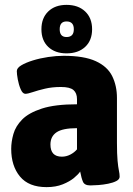

<svg xmlns="http://www.w3.org/2000/svg" viewBox="-20 -760 545 788"><path d="M171 8Q98 8 62 -35.5Q26 -79 26 -149Q26 -178 35 -210Q44 -242 71 -269.5Q98 -297 152 -314.5Q206 -332 296 -332V-353Q296 -378 281.5 -390.5Q267 -403 230 -403Q194 -403 164.5 -396Q135 -389 114.5 -382Q94 -375 84 -375Q73 -375 65 -393.5Q57 -412 53 -434Q49 -456 49 -468Q49 -481 67.5 -492Q86 -503 115 -512Q144 -521 177.5 -526Q211 -531 241 -531Q325 -531 373 -509Q421 -487 440.5 -447.5Q460 -408 460 -358V-174Q460 -127 462.5 -100.5Q465 -74 468 -60Q471 -46 471 -35Q471 -24 457.5 -17Q444 -10 424 -6Q404 -2 384 -0.5Q364 1 351 1Q327 1 320.5 -14Q314 -29 309 -56Q302 -45 284 -30Q266 -15 237.5 -3.5Q209 8 171 8ZM234 -117Q252 -117 268.5 -125.5Q285 -134 296 -147V-234Q237 -234 212 -217Q187 -200 187 -167Q187 -117 234 -117ZM253 -541Q206 -541 178 -567.5Q150 -594 150 -640Q150 -686 178 -713Q206 -740 253 -740Q301 -740 329.5 -713Q358 -686 358 -640Q358 -594 329.5 -567.5Q301 -541 253 -541ZM253 -608Q283 -608 283 -640Q283 -672 253 -672Q225 -672 225 -640Q225 -608 253 -608Z"/></svg>

Font: Asap Semi Condensed ExtraBold
Style: Regular
Weight: 800
Width: 4
Designer: Pablo Cosgaya
Foundry: Omnibus-Type
Version: Version 3.001; ttfautohint (v1.8.4.7-5d5b)